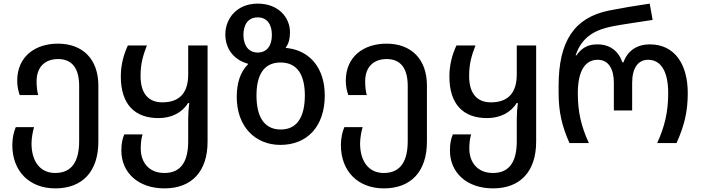

<svg xmlns="http://www.w3.org/2000/svg" viewBox="-20 -790 3870 1060"><path d="M285 250C436 250 523 156 523 -8V-318C523 -464 436 -549 300 -549C174 -549 75 -478 75 -344C75 -312 82 -284 89 -265H191C185 -286 182 -313 182 -341C182 -421 229 -464 301 -464C379 -464 417 -411 417 -316V-11C417 96 380 165 285 165C197 165 154 95 154 2C154 -27 161 -65 168 -88H67C56 -62 48 -27 48 11C48 155 142 250 285 250Z M888 250C1039 250 1126 156 1126 -8V-539H1019V-379C1019 -277 971 -225 876 -225C800 -225 756 -273 756 -371C756 -441 771 -487 791 -539H686C664 -492 647 -435 647 -368C647 -214 724 -138 855 -138C926 -138 986 -168 1018 -221H1025C1021 -191 1019 -162 1019 -131V-10C1019 96 983 165 888 165C799 165 757 103 757 30C757 1 760 -25 767 -48H666C656 -24 650 2 650 41C650 163 743 250 888 250Z M1528 10C1675 10 1773 -91 1773 -263C1773 -415 1690 -509 1570 -524C1565 -525 1562 -525 1558 -525V-528C1573 -548 1581 -576 1581 -611C1581 -696 1515 -770 1403 -770C1286 -770 1224 -686 1224 -600C1224 -518 1273 -459 1349 -438V-435C1306 -392 1287 -330 1287 -255C1287 -91 1389 10 1528 10ZM1403 -500C1347 -500 1324 -546 1324 -597C1324 -652 1348 -694 1403 -694C1457 -694 1481 -652 1481 -597C1481 -538 1454 -500 1403 -500ZM1530 -75C1436 -75 1396 -149 1396 -263C1396 -374 1435 -445 1529 -445C1623 -445 1663 -374 1663 -263C1663 -149 1623 -75 1530 -75Z M2099 250C2250 250 2337 156 2337 -8V-318C2337 -464 2250 -549 2114 -549C1988 -549 1889 -478 1889 -344C1889 -312 1896 -284 1903 -265H2005C1999 -286 1996 -313 1996 -341C1996 -421 2043 -464 2115 -464C2193 -464 2231 -411 2231 -316V-11C2231 96 2194 165 2099 165C2011 165 1968 95 1968 2C1968 -27 1975 -65 1982 -88H1881C1870 -62 1862 -27 1862 11C1862 155 1956 250 2099 250Z M2702 250C2853 250 2940 156 2940 -8V-539H2833V-379C2833 -277 2785 -225 2690 -225C2614 -225 2570 -273 2570 -371C2570 -441 2585 -487 2605 -539H2500C2478 -492 2461 -435 2461 -368C2461 -214 2538 -138 2669 -138C2740 -138 2800 -168 2832 -221H2839C2835 -191 2833 -162 2833 -131V-10C2833 96 2797 165 2702 165C2613 165 2571 103 2571 30C2571 1 2574 -25 2581 -48H2480C2470 -24 2464 2 2464 41C2464 163 2557 250 2702 250Z M3124 0H3231C3189 -92 3170 -171 3170 -275C3170 -398 3210 -460 3280 -460C3341 -460 3369 -407 3369 -333V-180H3470V-333C3470 -413 3502 -460 3558 -460C3631 -460 3669 -392 3669 -276C3669 -172 3650 -92 3608 0H3715C3757 -94 3777 -171 3777 -276C3777 -435 3705 -545 3568 -545C3494 -545 3444 -508 3422 -446H3416C3395 -508 3347 -545 3279 -545C3237 -545 3198 -535 3162 -484H3158C3193 -593 3276 -627 3358 -644C3412 -655 3508 -668 3583 -680L3567 -770C3491 -759 3415 -746 3343 -732C3150 -693 3064 -562 3064 -316V-277C3064 -174 3082 -94 3124 0Z"/></svg>

Font: Noto Sans Georgian Medium
Style: Regular
Weight: 500
Designer: Monotype Design Team, Akaki Razmadze
Foundry: Google LLC
Version: Version 2.005